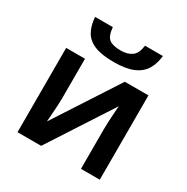

<svg xmlns="http://www.w3.org/2000/svg" viewBox="-174 -920 1039 1069"><g transform="rotate(30 345.5 -386.0)"><path d="M570 -772Q565 -721 542.5 -683.5Q520 -646 473 -626Q426 -606 349 -606Q269 -606 223.5 -625.5Q178 -645 158 -682Q138 -719 134 -772H248Q253 -717 276 -699Q299 -681 351 -681Q395 -681 422 -701Q449 -721 455 -772ZM202 -284Q202 -266 200 -234.5Q198 -203 196 -174.5Q194 -146 193 -134L458 -542H610V0H489V-255Q489 -277 490.5 -307.5Q492 -338 494 -365.5Q496 -393 497 -407L233 0H81V-542H202Z"/></g></svg>

Font: Noto Sans SemiBold
Style: Regular
Weight: 600
Designer: Monotype Design Team
Foundry: Monotype Imaging Inc.
Version: Version 2.007